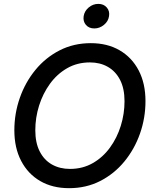

<svg xmlns="http://www.w3.org/2000/svg" viewBox="-20 -962 793 993"><path d="M337.4 11.2Q251.5 11.2 188 -25.6Q124.5 -62.5 89.4 -129.9Q54.2 -197.3 54.2 -288.1Q54.2 -375 82.5 -455.8Q110.8 -536.6 163.1 -600.3Q215.3 -664.1 288.1 -701.4Q360.8 -738.8 449.7 -738.8Q535.2 -738.8 598.6 -701.9Q662.1 -665 697.3 -597.7Q732.4 -530.3 732.4 -439Q732.4 -351.6 703.9 -270.8Q675.3 -189.9 622.8 -126.2Q570.3 -62.5 497.8 -25.6Q425.3 11.2 337.4 11.2ZM341.8 -88.4Q407.2 -88.4 459.5 -118.2Q511.7 -147.9 548.6 -198.5Q585.4 -249 604.7 -311.3Q624 -373.5 624 -438.5Q624 -503.9 601.1 -548.6Q578.1 -593.3 537.8 -616.2Q497.6 -639.2 445.3 -639.2Q379.4 -639.2 327.1 -609.1Q274.9 -579.1 238.3 -528.6Q201.7 -478 182.1 -415.8Q162.6 -353.5 162.6 -288.6Q162.6 -223.6 185.3 -179Q208 -134.3 248.5 -111.3Q289.1 -88.4 341.8 -88.4ZM467.8 -814.9Q439.9 -814.9 424.3 -833.3Q408.7 -851.6 412.6 -878.4Q417 -905.3 439 -923.6Q460.9 -941.9 488.8 -941.9Q516.1 -941.9 532.2 -923.3Q548.3 -904.8 543.9 -878.4Q540 -851.6 517.6 -833.3Q495.1 -814.9 467.8 -814.9Z"/></svg>

Font: Inter 28pt Medium
Style: Italic
Weight: 500
Italic angle: -9.3988°
Designer: Rasmus Andersson
Foundry: rsms
Version: Version 4.001;git-66647c0bb